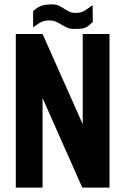

<svg xmlns="http://www.w3.org/2000/svg" viewBox="-20 -855 575 875"><path d="M52 -700H174L357 -289V-700H479V0H355L174 -408V0H52ZM131 -805Q141 -813 149.5 -819Q158 -825 168 -828.5Q178 -832 190 -833.5Q202 -835 219 -835Q236 -835 249 -828.5Q262 -822 273 -815Q274 -814 276 -813Q278 -812 279 -811V-812Q289 -805 299 -800.5Q309 -796 326 -796Q349 -796 367.5 -807.5Q386 -819 399 -830V-829Q400 -830 400.5 -830Q401 -830 402 -831L403 -754Q398 -752 394 -747.5Q390 -743 388 -741Q382 -736 377 -733Q372 -730 364.5 -727.5Q357 -725 346 -724Q335 -723 317 -723Q299 -723 284 -730Q269 -737 256 -745Q245 -752 233 -757Q221 -762 204 -762Q178 -762 160 -750.5Q142 -739 131 -730Z"/></svg>

Font: Tschichold
Style: Bold
Weight: 700
Designer: Peter Wiegel
Foundry: Peter Wiegel
Version: Version 1.000; ttfautohint (v1.3)